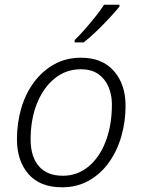

<svg xmlns="http://www.w3.org/2000/svg" viewBox="-20 -786 604 815"><path d="M243 9Q150 9 101 -47Q52 -103 52 -195Q52 -265 70.5 -327.5Q89 -390 125 -438Q161 -486 211 -513.5Q261 -541 324 -541Q414 -541 463.5 -484.5Q513 -428 513 -337Q513 -271 495.5 -209Q478 -147 443.5 -98Q409 -49 358.5 -20Q308 9 243 9ZM247 -40Q308 -40 355 -78.5Q402 -117 428.5 -185.5Q455 -254 455 -343Q455 -383 441 -416.5Q427 -450 398 -471Q369 -492 323 -492Q260 -492 212 -453Q164 -414 137 -347Q110 -280 110 -194Q110 -122 144.5 -81Q179 -40 247 -40ZM297 -616Q317 -635 340.5 -662Q364 -689 386 -716.5Q408 -744 422 -766H487V-758Q471 -738 445 -710Q419 -682 390 -654Q361 -626 335 -606H297Z"/></svg>

Font: Noto Sans Light
Style: Italic
Weight: 300
Italic angle: -12°
Designer: Monotype Design Team
Foundry: Monotype Imaging Inc.
Version: Version 2.013; ttfautohint (v1.8.4.7-5d5b)